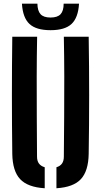

<svg xmlns="http://www.w3.org/2000/svg" viewBox="-20 -996 538 1024"><path d="M45.5 -175.5Q43.5 -331 43.5 -488Q43.5 -645 45.5 -800H178Q176 -696.5 175.8 -588.5Q175.5 -480.5 176.2 -372.2Q177 -264 177.5 -160.5Q177.5 -137.5 187.8 -123.8Q198 -110 218.5 -104V8Q127.5 2.5 87.2 -40.8Q47 -84 45.5 -175.5ZM281 8V-104Q301 -110 310.8 -124Q320.5 -138 320.5 -160.5Q321.5 -264 322.2 -372.2Q323 -480.5 322.8 -588.5Q322.5 -696.5 320.5 -800H453Q455.5 -645 455.5 -488Q455.5 -331 453 -175.5Q451.5 -84 411.5 -40.8Q371.5 2.5 281 8ZM249.5 -835Q173 -835 137.2 -868.2Q101.5 -901.5 97 -976.5H179.5Q180 -938.5 196.2 -920.5Q212.5 -902.5 249.5 -902.5Q286.5 -902.5 303 -920.2Q319.5 -938 319.5 -976.5H401.5Q397 -901.5 361.5 -868.2Q326 -835 249.5 -835Z"/></svg>

Font: Big Shoulders Stencil Text Thin ExtraBold
Style: Regular
Weight: 800
Version: Version 2.001